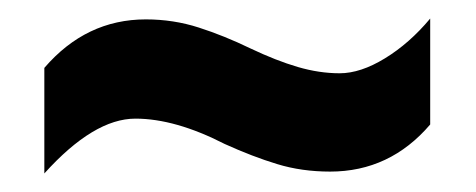

<svg xmlns="http://www.w3.org/2000/svg" viewBox="-20 -456 513 207"><path d="M222.2 -300.8Q168.9 -328.1 126 -328.1Q81.1 -328.1 27.8 -269V-382.8Q72.8 -435.1 137.2 -435.1Q167 -435.1 194.3 -426.3Q221.7 -417.5 250 -403.8Q277.8 -390.6 301 -383.8Q324.2 -377 346.2 -377Q368.7 -377 395 -393.1Q421.4 -409.2 443.8 -436V-321.8Q400.4 -271 335.9 -271Q305.2 -271 278.8 -279.1Q252.4 -287.1 222.2 -300.8Z"/></svg>

Font: Open Sans Condensed
Style: Bold
Weight: 700
Width: 3
Designer: Monotype Design Team
Foundry: Monotype Imaging Inc.
Version: Version 3.003; ttfautohint (v1.8.4)